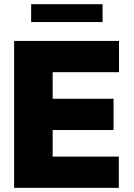

<svg xmlns="http://www.w3.org/2000/svg" viewBox="-20 -904 643 924"><path d="M47.9 -707H552.7V-556.6H233.4V-428.7H526.4V-278.3H233.4V-150.4H551.8V0H47.9ZM473.6 -797.9H129.9V-883.8H473.6Z"/></svg>

Font: Pretendard GOV Black
Style: Regular
Weight: 900
Designer: Base glyphs from Inter by Rasmus Andersson; Hangeul glyphs from Noto Sans CJK(Source Han Sans) by Jang Soo-young and Kan
Foundry: Kil Hyung-jin
Version: Version 1.309